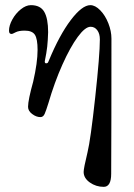

<svg xmlns="http://www.w3.org/2000/svg" viewBox="-20 -441 521 746"><path d="M305 227Q305 213 320 151Q332 102 350 -63.5Q368 -229 368 -288Q368 -310 358 -323.5Q348 -337 332 -337Q311 -337 282 -297.5Q253 -258 222.5 -190Q192 -122 168 -40Q159 -11 153.5 1.5Q148 14 137 14Q121 14 105 2Q89 -10 89 -26Q89 -52 109 -124Q126 -198 126 -247Q126 -290 115.5 -306Q105 -322 76 -322Q53 -322 40.5 -315.5Q28 -309 26 -309Q20 -309 17.5 -312Q15 -315 15 -322Q15 -342 28 -365.5Q41 -389 61 -405Q81 -421 100 -421Q137 -421 152 -395Q167 -369 167 -316Q166 -283 163.5 -260Q161 -237 154 -203V-201Q154 -198 155.5 -196.5Q157 -195 159 -195Q163 -195 165 -196.5Q167 -198 170 -206Q211 -305 255 -363Q299 -421 331 -421Q350 -421 369.5 -401Q389 -381 401 -350.5Q413 -320 413 -291Q413 62 412 234Q412 285 383 285Q353 285 329 268Q305 251 305 227Z"/></svg>

Font: EB Garamond Medium
Style: Regular
Weight: 500
Designer: Georg Duffner and Octavio Pardo
Foundry: Georg Duffner
Version: Version 1.000